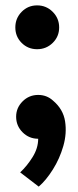

<svg xmlns="http://www.w3.org/2000/svg" viewBox="-20 -508 289 714"><path d="M118 -325Q84 -325 60.5 -348.5Q37 -372 37 -406Q37 -440 60.5 -464Q84 -488 118 -488Q152 -488 176 -464Q200 -440 200 -406Q200 -372 176 -348.5Q152 -325 118 -325ZM122 8Q88 8 64 -16Q40 -40 40 -74Q40 -107 64 -131Q88 -155 122 -155Q154 -155 177 -134Q215 -102 222 -57Q229 -12 215.5 35Q202 82 176.5 122.5Q151 163 124 186L55 133Q80 110 101 76.5Q122 43 122 8Z"/></svg>

Font: Epunda Sans
Style: Bold
Weight: 700
Designer: Simon Atzbach
Foundry: typofactur
Version: Version 2.204; ttfautohint (v1.8.4.7-5d5b)